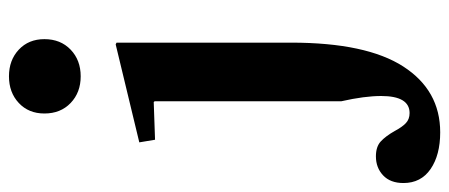

<svg xmlns="http://www.w3.org/2000/svg" viewBox="-402 -502 1026 439"><g transform="rotate(-90 111.5 -283.0)"><path d="M-27 63Q-5 63 7 74Q19 85 31 106Q40 123 49 131.5Q58 140 72 140Q111 140 111 75Q111 37 99 -16V-443L97 -445L11 -442L5 -478L229 -532L233 -530V-131Q233 41 178.5 125.5Q124 210 28 210Q-24 210 -56 188Q-88 166 -88 126Q-88 96 -70.5 79.5Q-53 63 -27 63ZM71 -695Q71 -731 95 -753.5Q119 -776 156 -776Q193 -776 217 -753.5Q241 -731 241 -695Q241 -658 217 -635Q193 -612 156 -612Q119 -612 95 -635Q71 -658 71 -695Z"/></g></svg>

Font: Minipax
Style: Bold
Weight: 600
Designer: Raphaël Ronot, Igor Stepanchenko (Cyrillic)
Foundry: steppetype
Version: Version 1.002